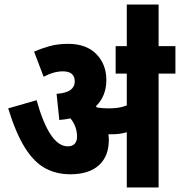

<svg xmlns="http://www.w3.org/2000/svg" viewBox="-20 -825 792 845"><path d="M459 -210Q459 -137 415 -97.5Q371 -58 289 -58Q228 -58 179 -84.5Q130 -111 90 -174.5Q50 -238 16 -348L141 -384Q198 -181 278 -181Q299 -181 309 -192.5Q319 -204 319 -223Q319 -247 311.5 -267Q304 -287 290 -304Q267 -299 241 -297L229 -412Q271 -415 290 -429Q309 -443 309 -466Q309 -511 257 -511Q216 -511 172 -487L130 -598Q163 -612 198.5 -622Q234 -632 280 -632Q360 -632 404 -587Q448 -542 448 -473Q448 -402 402 -357Q404 -355 407 -352Q431 -348 457 -348Q479 -348 498 -350.5Q517 -353 538 -361V-501H489V-622H752V-501H678V0H538V-243Q521 -238 504 -236Q487 -234 470 -234Q464 -234 457 -234Q459 -222 459 -210ZM538 -617V-805H678V-617Z"/></svg>

Font: Noto Sans Devanagari Condensed ExtraBold
Style: Regular
Weight: 800
Width: 3
Designer: Jelle Bosma - Monotype Design Team
Foundry: Monotype Imaging Inc.
Version: Version 2.004; ttfautohint (v1.8.4.7-5d5b)